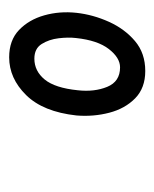

<svg xmlns="http://www.w3.org/2000/svg" viewBox="21 -838 337 419"><g transform="rotate(-90 189.5 -628.5)"><path d="M244 -480Q207 -480 184.5 -502Q162 -524 153 -558.5Q144 -593 147 -630Q155 -703 191.5 -740Q228 -777 274 -777Q311 -777 333.5 -755.5Q356 -734 365.5 -700.5Q375 -667 371 -630Q367 -594 351.5 -559.5Q336 -525 309.5 -502.5Q283 -480 244 -480ZM252 -535Q273 -535 292 -559.5Q311 -584 316 -631Q318 -648 315.5 -669Q313 -690 303 -706Q293 -722 271 -722Q244 -722 225.5 -699.5Q207 -677 202 -627Q198 -591 209.5 -563Q221 -535 252 -535Z"/></g></svg>

Font: Edu VIC WA NT Beginner
Style: Regular
Weight: 400
Designer: Tina and Corey Anderson
Foundry: Google for Education
Version: Version 1.003